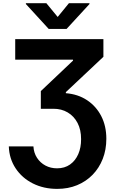

<svg xmlns="http://www.w3.org/2000/svg" viewBox="-20 -974 726 1209"><path d="M35.5 -52.3H190.4Q192.7 -11.5 213 19.7Q233.4 51 266.2 68.5Q299 85.9 339.3 85.9Q386.9 85.9 420.8 62Q454.7 38 472.8 -3.4Q490.8 -44.7 490.6 -97.5Q490.8 -156.8 468.3 -199.8Q445.8 -242.7 406.3 -266Q366.9 -289.4 315.8 -289.1H237.1V-400.4L439.8 -592.4V-598.2H75.8V-727.5H631.1V-616.2L394.7 -393.9V-387.1Q471.1 -381.1 528.4 -343Q585.7 -305 617.7 -242.6Q649.6 -180.3 649.6 -100.2Q649.6 -31.3 627 26.4Q604.3 84.2 563 126.6Q521.8 168.9 465.2 192.2Q408.6 215.4 340.2 215.4Q255 215.4 187 181.2Q118.9 147 78.6 86.3Q38.2 25.7 35.5 -52.3ZM271.9 -953.9 343.2 -867.2 414.1 -953.9H543.4V-948.6L399.4 -792H286.5L143 -948.6V-953.9Z"/></svg>

Font: Inter V
Style: 
Weight: 400
Designer: Rasmus Andersson
Foundry: rsms
Version: Version 4.000;git-a3f224843